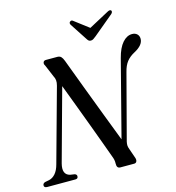

<svg xmlns="http://www.w3.org/2000/svg" viewBox="-143 -986 1001 1092"><g transform="rotate(-15 357.0 -439.5)"><path d="M114 -108.5Q97.5 -45 143 -33.5L169.5 -29.5Q182 -25.5 181.5 -14.5Q181.5 0 165.5 0H0Q-18.5 0 -18.5 -14Q-18 -26.5 -3.5 -30.5L20 -35Q41 -39.5 57.5 -58.5Q74 -77.5 83 -111.5L202 -542Q207 -560 205.5 -573.5Q204 -587 197.5 -598L167 -670.5Q160 -680.5 163.5 -690.2Q167 -700 180 -700H246.5Q260.5 -700 268.5 -692Q276.5 -684 283 -666.5Q313.5 -584.5 348.5 -492Q383.5 -399.5 417.2 -311Q451 -222.5 478 -152.5L593.5 -600Q608.5 -657.5 634 -686.5Q659.5 -715.5 690.5 -715.5Q708.5 -715.5 719.8 -705Q731 -694.5 731 -676.5Q730.5 -640 678.5 -612Q648 -596 630.5 -573.8Q613 -551.5 604 -514.5L503.5 -132.5Q501 -121 501 -111.2Q501 -101.5 506.5 -87.5L526.5 -30Q530.5 -17.5 526.5 -8.8Q522.5 0 511.5 0H430.5Q409 0 410 -27Q410.5 -41 408.2 -51Q406 -61 401 -73.5Q387 -112.5 367.2 -166.2Q347.5 -220 324.5 -281.8Q301.5 -343.5 277.5 -407.5Q253.5 -471.5 230.5 -532ZM488 -757.5Q478 -749.5 471 -744.8Q464 -740 455.5 -740Q447 -740 442 -744.5Q437 -749 432 -757.5L367 -857Q360.5 -869 369.5 -875.5Q378.5 -882.5 388 -873.5L471 -810.5L588 -873.5Q604.5 -883 611 -875.5Q613.5 -873 612.8 -867.2Q612 -861.5 606 -856Z"/></g></svg>

Font: Fraunces 144pt Soft
Style: Italic
Weight: 400
Italic angle: -16°
Version: Version 1.000;[b76b70a41]